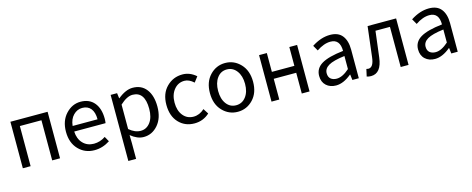

<svg xmlns="http://www.w3.org/2000/svg" viewBox="-37 -1248 5324 2166"><g transform="rotate(-15 2625.5 -164.5)"><path d="M91.8 0V-543H526.4V0H434.6V-468.8H182.6V0Z M927.7 12.7Q816.4 12.7 742.2 -64.5Q668 -141.6 668 -271.5Q668 -398.4 741.2 -477.5Q814.5 -556.6 913.1 -556.6Q1015.6 -556.6 1072.3 -488.3Q1128.9 -419.9 1128.9 -301.8Q1128.9 -275.4 1125 -250H758.8Q762.7 -163.1 812.5 -111.3Q862.3 -59.6 939.5 -59.6Q1012.7 -59.6 1075.2 -102.5L1108.4 -43Q1023.4 12.7 927.7 12.7ZM757.8 -315.4H1048.8Q1048.8 -397.5 1013.7 -440.9Q978.5 -484.4 914.1 -484.4Q854.5 -484.4 810.1 -439Q765.6 -393.6 757.8 -315.4Z M1262.7 228.5V-543H1337.9L1345.7 -481.4H1348.6Q1440.4 -556.6 1521.5 -556.6Q1625 -556.6 1681.6 -481.9Q1738.3 -407.2 1738.3 -280.3Q1738.3 -146.5 1669.4 -66.9Q1600.6 12.7 1502 12.7Q1427.7 12.7 1351.6 -49.8L1353.5 44.9V228.5ZM1642.6 -279.3Q1642.6 -480.5 1500 -480.5Q1434.6 -480.5 1353.5 -405.3V-120.1Q1418.9 -63.5 1487.3 -63.5Q1555.7 -63.5 1599.1 -121.6Q1642.6 -179.7 1642.6 -279.3Z M2095.7 12.7Q1984.4 12.7 1912.6 -63.5Q1840.8 -139.6 1840.8 -271.5Q1840.8 -402.3 1917.5 -479.5Q1994.1 -556.6 2103.5 -556.6Q2189.5 -556.6 2261.7 -493.2L2214.8 -431.6Q2160.2 -481.4 2106.4 -481.4Q2032.2 -481.4 1984.4 -422.9Q1936.5 -364.3 1936.5 -271.5Q1936.5 -177.7 1982.9 -120.6Q2029.3 -63.5 2104.5 -63.5Q2173.8 -63.5 2232.4 -117.2L2271.5 -55.7Q2197.3 12.7 2095.7 12.7Z M2779.8 -64.5Q2706.1 12.7 2601.6 12.7Q2497.1 12.7 2423.3 -64.5Q2349.6 -141.6 2349.6 -271.5Q2349.6 -401.4 2423.3 -479Q2497.1 -556.6 2601.6 -556.6Q2706.1 -556.6 2779.8 -479Q2853.5 -401.4 2853.5 -271.5Q2853.5 -141.6 2779.8 -64.5ZM2488.3 -120.6Q2531.2 -63.5 2601.6 -63.5Q2671.9 -63.5 2715.8 -120.6Q2759.8 -177.7 2759.8 -271.5Q2759.8 -365.2 2715.8 -423.3Q2671.9 -481.4 2601.6 -481.4Q2531.2 -481.4 2488.3 -423.3Q2445.3 -365.2 2445.3 -271.5Q2445.3 -177.7 2488.3 -120.6Z M2996.1 0V-543H3086.9V-323.2H3349.6V-543H3440.4V0H3349.6V-242.2H3086.9V0Z M3749 12.7Q3678.7 12.7 3634.3 -28.3Q3589.8 -69.3 3589.8 -140.6Q3589.8 -228.5 3669.4 -276.4Q3749 -324.2 3923.8 -343.8Q3923.8 -481.4 3812.5 -481.4Q3735.4 -481.4 3649.4 -422.9L3613.3 -486.3Q3721.7 -556.6 3827.1 -556.6Q3922.9 -556.6 3969.2 -497.6Q4015.6 -438.5 4015.6 -334V0H3940.4L3932.6 -65.4H3929.7Q3835.9 12.7 3749 12.7ZM3775.4 -59.6Q3842.8 -59.6 3923.8 -131.8V-284.2Q3791 -267.6 3735.4 -234.9Q3679.7 -202.1 3679.7 -147.5Q3679.7 -103.5 3706.1 -81.5Q3732.4 -59.6 3775.4 -59.6Z M4156.2 12.7Q4131.8 12.7 4106.4 4.9L4125 -79.1Q4138.7 -75.2 4148.4 -75.2Q4209 -75.2 4221.7 -191.4Q4239.3 -333 4263.7 -543H4596.7V0H4504.9V-468.8H4335.9Q4310.5 -255.9 4298.8 -168Q4277.3 12.7 4156.2 12.7Z M4904.3 12.7Q4834 12.7 4789.6 -28.3Q4745.1 -69.3 4745.1 -140.6Q4745.1 -228.5 4824.7 -276.4Q4904.3 -324.2 5079.1 -343.8Q5079.1 -481.4 4967.8 -481.4Q4890.6 -481.4 4804.7 -422.9L4768.6 -486.3Q4877 -556.6 4982.4 -556.6Q5078.1 -556.6 5124.5 -497.6Q5170.9 -438.5 5170.9 -334V0H5095.7L5087.9 -65.4H5085Q4991.2 12.7 4904.3 12.7ZM4930.7 -59.6Q4998 -59.6 5079.1 -131.8V-284.2Q4946.3 -267.6 4890.6 -234.9Q4835 -202.1 4835 -147.5Q4835 -103.5 4861.3 -81.5Q4887.7 -59.6 4930.7 -59.6Z"/></g></svg>

Font: Nasu
Style: Regular
Weight: 400
Designer: Ryoko NISHIZUKA (kana &amp; ideographs); Paul D. Hunt (Latin, Greek &amp; Cyrillic); Wenlong ZHANG (bopomofo); Sandoll C
Version: Version 2014.1215